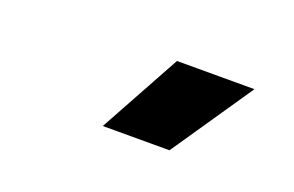

<svg xmlns="http://www.w3.org/2000/svg" viewBox="-41 -927 663 433"><g transform="rotate(20 290.0 -710.5)"><path d="M220 -613 327 -808H513L380 -613Z"/></g></svg>

Font: Encode Sans SemiCondensed SemiCondensed ExtraBold
Style: Regular
Weight: 800
Width: 4
Designer: Multiple Designers
Foundry: Impallari Type
Version: Version 3.000; ttfautohint (v1.8.3) -l 8 -r 50 -G 200 -x 14 